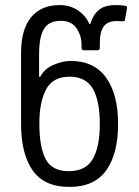

<svg xmlns="http://www.w3.org/2000/svg" viewBox="-20 -728 548 756"><path d="M63 -240V-520Q63 -612 102.5 -660Q142 -708 215 -708Q256 -708 287 -687Q318 -666 331 -635Q332 -633 333.5 -633Q335 -633 336 -635Q347 -671 370 -689.5Q393 -708 436 -708Q459 -708 475 -705Q481 -703 480 -696L472 -650Q471 -644 463 -644L446 -645Q407 -647 390 -626Q373 -605 373 -558V-540Q373 -530 363 -530H311Q301 -530 301 -540V-552Q301 -588 281 -617Q261 -646 220 -646Q172 -646 153 -614Q134 -582 134 -516V-428Q134 -426 136 -425Q138 -424 139 -427Q156 -458 191.5 -473Q227 -488 258 -488Q351 -488 398 -422Q445 -356 445 -240Q445 -123 398.5 -57.5Q352 8 253 8Q154 8 108.5 -57Q63 -122 63 -240ZM251 -54Q317 -54 345 -101.5Q373 -149 373 -240Q373 -331 345.5 -378.5Q318 -426 254 -426Q188 -426 161.5 -376Q135 -326 135 -242Q135 -148 160 -101Q185 -54 251 -54Z"/></svg>

Font: Barlow GEO
Style: Regular
Weight: 400
Designer: Jeremy Tribby
Foundry: Tribby Type
Version: Version 1.408